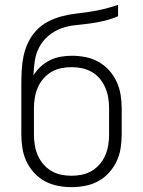

<svg xmlns="http://www.w3.org/2000/svg" viewBox="-20 -760 590 792"><path d="M275 12Q247 12 218.5 6.5Q190 1 165 -12.5Q140 -26 120.5 -47.5Q101 -69 89 -94.5Q77 -120 72.5 -148.5Q68 -177 68 -205V-409Q68 -439 69.5 -469Q71 -499 77 -528Q83 -557 96 -584.5Q109 -612 129.5 -634Q150 -656 176.5 -670Q203 -684 232 -692Q261 -700 291 -703.5Q321 -707 350.5 -711.5Q380 -716 409 -723Q438 -730 467 -740V-693Q439 -681 409.5 -674Q380 -667 350 -663Q320 -659 290 -656Q260 -653 231.5 -642.5Q203 -632 179.5 -612Q156 -592 142 -565.5Q128 -539 123.5 -509Q119 -479 118 -449Q130 -469 147.5 -485Q165 -501 186 -511.5Q207 -522 230 -526Q253 -530 277 -530Q305 -530 333 -524.5Q361 -519 386 -505Q411 -491 430 -470Q449 -449 461 -423Q473 -397 477.5 -369Q482 -341 482 -313V-205Q482 -177 477.5 -148.5Q473 -120 461 -94.5Q449 -69 429.5 -47.5Q410 -26 385 -12.5Q360 1 331.5 6.5Q303 12 275 12ZM275 -35Q297 -35 318.5 -39.5Q340 -44 358.5 -55Q377 -66 391.5 -83Q406 -100 414.5 -120Q423 -140 426.5 -161.5Q430 -183 430 -205V-313Q430 -335 426.5 -356.5Q423 -378 414.5 -398Q406 -418 392 -435Q378 -452 359 -463Q340 -474 318.5 -478.5Q297 -483 275 -483Q253 -483 231.5 -478.5Q210 -474 191.5 -463Q173 -452 158.5 -435Q144 -418 135.5 -398Q127 -378 123.5 -356.5Q120 -335 120 -313V-205Q120 -183 123.5 -161.5Q127 -140 135.5 -120Q144 -100 158.5 -83Q173 -66 191.5 -55Q210 -44 231.5 -39.5Q253 -35 275 -35Z"/></svg>

Font: Lode Dark Term
Style: Regular
Weight: 400
Monospace: yes
Designer: Belleve Invis
Foundry: Belleve Invis
Version: Version 29.2.0